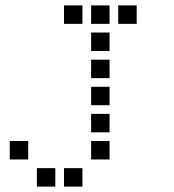

<svg xmlns="http://www.w3.org/2000/svg" viewBox="-20 -704 640 708"><path d="M217 -684Q216 -684 216 -684Q216 -684 216 -683V-617Q216 -616 216 -616Q216 -616 217 -616H283Q284 -616 284 -616Q284 -616 284 -617V-683Q284 -684 284 -684Q284 -684 283 -684ZM317 -684Q316 -684 316 -684Q316 -684 316 -683V-617Q316 -616 316 -616Q316 -616 317 -616H383Q384 -616 384 -616Q384 -616 384 -617V-683Q384 -684 384 -684Q384 -684 383 -684ZM417 -684Q416 -684 416 -684Q416 -684 416 -683V-617Q416 -616 416 -616Q416 -616 417 -616H483Q484 -616 484 -616Q484 -616 484 -617V-683Q484 -684 484 -684Q484 -684 483 -684ZM317 -584Q316 -584 316 -584Q316 -584 316 -583V-517Q316 -516 316 -516Q316 -516 317 -516H383Q384 -516 384 -516Q384 -516 384 -517V-583Q384 -584 384 -584Q384 -584 383 -584ZM317 -484Q316 -484 316 -484Q316 -484 316 -483V-417Q316 -416 316 -416Q316 -416 317 -416H383Q384 -416 384 -416Q384 -416 384 -417V-483Q384 -484 384 -484Q384 -484 383 -484ZM317 -384Q316 -384 316 -384Q316 -384 316 -383V-317Q316 -316 316 -316Q316 -316 317 -316H383Q384 -316 384 -316Q384 -316 384 -317V-383Q384 -384 384 -384Q384 -384 383 -384ZM317 -284Q316 -284 316 -284Q316 -284 316 -283V-217Q316 -216 316 -216Q316 -216 317 -216H383Q384 -216 384 -216Q384 -216 384 -217V-283Q384 -284 384 -284Q384 -284 383 -284ZM17 -184Q16 -184 16 -184Q16 -184 16 -183V-117Q16 -116 16 -116Q16 -116 17 -116H83Q84 -116 84 -116Q84 -116 84 -117V-183Q84 -184 84 -184Q84 -184 83 -184ZM317 -184Q316 -184 316 -184Q316 -184 316 -183V-117Q316 -116 316 -116Q316 -116 317 -116H383Q384 -116 384 -116Q384 -116 384 -117V-183Q384 -184 384 -184Q384 -184 383 -184ZM117 -84Q116 -84 116 -84Q116 -84 116 -83V-17Q116 -16 116 -16Q116 -16 117 -16H183Q184 -16 184 -16Q184 -16 184 -17V-83Q184 -84 184 -84Q184 -84 183 -84ZM217 -84Q216 -84 216 -84Q216 -84 216 -83V-17Q216 -16 216 -16Q216 -16 217 -16H283Q284 -16 284 -16Q284 -16 284 -17V-83Q284 -84 284 -84Q284 -84 283 -84Z"/></svg>

Font: Doto Black SemiBold
Style: Regular
Weight: 600
Monospace: yes
Version: Version 1.000